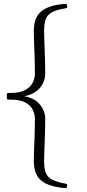

<svg xmlns="http://www.w3.org/2000/svg" viewBox="-20 -857 456 1006"><path d="M330 123Q328 130 321 129Q259 123 223 106Q187 89 172 59Q157 29 157 -13Q157 -32 158.5 -69.5Q160 -107 161.5 -151.5Q163 -196 163 -233Q163 -259 151.5 -282Q140 -305 112.5 -320Q85 -335 37 -335H23Q16 -335 16 -342V-363Q16 -370 23 -370H37Q85 -370 112.5 -385.5Q140 -401 151.5 -424Q163 -447 163 -472Q163 -510 161.5 -555Q160 -600 158.5 -638Q157 -676 157 -694Q157 -738 172 -767.5Q187 -797 223 -814.5Q259 -832 321 -837Q329 -838 330 -831L332 -822Q334 -815 326 -814Q281 -807 255.5 -794.5Q230 -782 220.5 -758.5Q211 -735 211 -694Q211 -676 212.5 -638Q214 -600 215.5 -555Q217 -510 217 -472Q217 -448 207.5 -426Q198 -404 180 -387Q162 -370 136 -360.5Q110 -351 78 -351V-355Q110 -355 136 -345.5Q162 -336 180 -319Q198 -302 207.5 -280Q217 -258 217 -233Q217 -196 215.5 -151.5Q214 -107 212.5 -69.5Q211 -32 211 -13Q211 26 220.5 49.5Q230 73 255.5 85.5Q281 98 327 106Q333 107 332 114Z"/></svg>

Font: Hahmlet ExtraLight
Style: Regular
Weight: 250
Designer: Minjoo Ham & Mark Frömberg
Foundry: hypertype
Version: Version 1.002